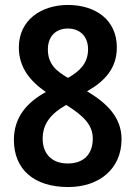

<svg xmlns="http://www.w3.org/2000/svg" viewBox="-20 -744 546 774"><path d="M255 10C381 10 470 -64 470 -183C470 -273 408 -330 331 -376C403 -417 451 -469 451 -553C451 -664 365 -724 254 -724C146 -724 56 -663 56 -553C56 -473 100 -418 165 -373C88 -331 36 -271 36 -180C36 -62 116 10 255 10ZM254 -430C206 -458 173 -486 173 -545C173 -598 206 -629 253 -629C302 -629 335 -598 335 -545C335 -490 302 -457 254 -430ZM253 -85C186 -85 152 -127 152 -185C152 -245 185 -286 247 -321C324 -273 354 -236 354 -185C354 -125 320 -85 253 -85Z"/></svg>

Font: Noto Sans Gurmukhi SemiCondensed SemiBold
Style: Regular
Weight: 600
Width: 4
Designer: Jelle Bosma - Monotype Design Team
Foundry: Monotype Imaging Inc.
Version: Version 2.004